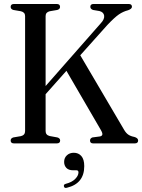

<svg xmlns="http://www.w3.org/2000/svg" viewBox="-20 -720 714 964"><path d="M209 -62Q209 -42 229.5 -37L268 -30Q282 -26 282 -14.5Q282 0 265 0H50.5Q33.5 0 33.5 -14.5Q33.5 -26 47 -30L85 -36.5Q106 -41.5 106 -62V-639.5Q106 -658.5 85 -663.5L47 -670Q33.5 -674 33.5 -685.5Q33.5 -700 50.5 -700H264.5Q281.5 -700 281.5 -685.5Q281.5 -674 267.5 -670L229.5 -663.5Q209 -658.5 209 -639.5V-288L485 -602Q505.5 -623.5 503 -641.2Q500.5 -659 479.5 -664.5L447 -670Q433.5 -675 433.5 -686Q433.5 -700 450 -700H626Q642.5 -700 642.5 -686Q642.5 -675.5 623 -668.5Q599 -662.5 577.2 -647.8Q555.5 -633 519 -594.5L383 -442.5L603 -68.5Q612.5 -52 624.2 -44Q636 -36 654.5 -32.5Q673.5 -27 673.5 -14.5Q673.5 0 656.5 0H448Q432 0 432 -14.5Q432 -25.5 444 -30L482 -35Q492 -37 493.8 -44.2Q495.5 -51.5 486.5 -67L313.5 -364.5L209 -247ZM347.5 135Q324.5 135 313.2 123Q302 111 302 93Q302 72.5 315.8 59.8Q329.5 47 350.5 47Q374 47 388.5 63.5Q403 80 403 114Q403 201.5 316.5 222.5Q303.5 226.5 301 216Q298.5 206 310 203Q341.5 195 357.8 178.2Q374 161.5 374 145.5Q374 135 364 135Z"/></svg>

Font: Fraunces 144pt Soft
Style: Regular
Weight: 400
Version: Version 1.000;[0bf87f6ff]